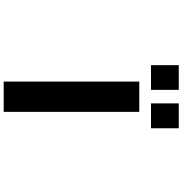

<svg xmlns="http://www.w3.org/2000/svg" viewBox="6 -992 988 1040"><g transform="rotate(90 500.0 -472.0)"><path d="M421.9 2V-732.4H585.9V2ZM333 -795.9V-946.3H466.8V-795.9ZM540 -795.9V-946.3H674.8V-795.9Z"/></g></svg>

Font: Gen Shin Gothic Monospace Bold
Style: Bold
Weight: 700
Designer: [Source Han Sans]
Ryoko NISHIZUKA  (kana & ideographs); Paul D. Hunt (Latin, Greek & Cyrillic); Wenlong ZHANG  (bopomofo
Version: Version 1.002.20150607